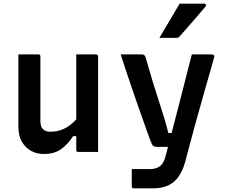

<svg xmlns="http://www.w3.org/2000/svg" viewBox="-20 -835 1240 1055"><path d="M191 -536Q202 -536 202 -525V-167Q202 -139 216.5 -125Q231 -111 255 -111Q296 -111 331 -127Q366 -143 399 -179V-536H508Q519 -536 519 -525V0H410Q399 0 399 -11V-87H382Q352 -41 315 -15Q278 11 222 11Q159 11 120 -30Q81 -71 81 -138V-536Z M759 -536Q774 -536 779 -523Q803 -440 821.5 -379Q840 -318 855.5 -271.5Q871 -225 883 -185Q895 -145 905 -104H923Q939 -165 958 -239Q977 -313 996.5 -389.5Q1016 -466 1034 -536H1145Q1150 -536 1154.5 -532Q1159 -528 1157 -520Q1129 -422 1103 -331Q1077 -240 1051.5 -147.5Q1026 -55 999 49Q978 128 935.5 164Q893 200 817 200H715Q704 200 704 189V94H804Q838 94 859 78Q880 62 889 26Q894 6 903 -28H843Q829 -28 822 -33.5Q815 -39 807 -61Q801 -76 788 -113Q775 -150 757 -200.5Q739 -251 719 -309Q699 -367 679.5 -425.5Q660 -484 643 -536ZM967 -815H1103Q1109 -815 1111.5 -809.5Q1114 -804 1109 -799Q1085 -770 1063.5 -745Q1042 -720 1019 -694Q996 -668 967 -635Q961 -627 950 -627H856Q883 -673 911 -720Q939 -767 967 -815Z"/></svg>

Font: Recursive Mn Lnr St SmB
Style: Regular
Weight: 600
Monospace: yes
Version: Version 1.079;hotconv 1.0.112;makeotfexe 2.5.65598; ttfautoh